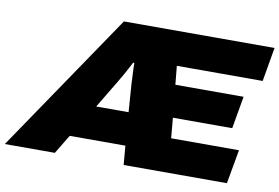

<svg xmlns="http://www.w3.org/2000/svg" viewBox="-126 -811 1358 934"><g transform="rotate(10 553.5 -344.0)"><path d="M-52 0 415 -688H1159L1130 -520H706L715 -428H1052L1024 -268H731L740 -168H1075L1045 0H535L527 -94H252L195 0ZM354 -257H514L504 -395Q504 -406 503 -419Q502 -432 501.5 -446Q501 -460 500.5 -473Q500 -486 500 -498H494Q487 -484 477.5 -466.5Q468 -449 458 -431Q448 -413 437 -395Z"/></g></svg>

Font: Archivo SemiExpanded Black
Style: Italic
Weight: 900
Width: 6
Italic angle: -10°
Designer: Hector Gatti
Foundry: Omnibus-Type
Version: Version 2.001